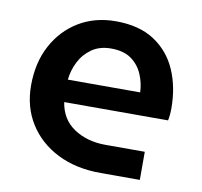

<svg xmlns="http://www.w3.org/2000/svg" viewBox="-64 -590 694 659"><g transform="rotate(10 283.0 -261.0)"><path d="M327 0Q241 0 176.5 -32.5Q112 -65 76 -122.5Q40 -180 40 -255Q40 -334 72 -394Q104 -454 160 -488Q216 -522 289 -522Q371 -522 424 -487Q477 -452 502.5 -393Q528 -334 528 -261Q528 -237 524 -218H162Q171 -159 217 -128.5Q263 -98 327 -98H464V0ZM161 -296H413Q412 -328 399 -358.5Q386 -389 359.5 -408Q333 -427 289 -427Q249 -427 221.5 -407.5Q194 -388 179 -358Q164 -328 161 -296Z"/></g></svg>

Font: MuseoModerno Medium
Style: Regular
Weight: 500
Designer: Pablo Cosgaya, Héctor Gatti, Marcela Romero, and the Authors of The MuseoModerno Project.
Foundry: Omnibus-Type Team
Version: Version 1.001